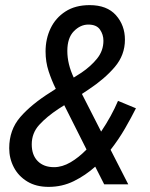

<svg xmlns="http://www.w3.org/2000/svg" viewBox="-20 -720 585 750"><path d="M16 -141Q16 -213 59.5 -263Q103 -313 178 -360L198 -373Q182 -405 170 -441.5Q158 -478 158 -519Q158 -568 177.5 -609Q197 -650 235.5 -675Q274 -700 330 -700Q398 -700 433 -660.5Q468 -621 468 -565Q468 -505 428.5 -458.5Q389 -412 327 -371L300 -353L375 -206Q416 -267 441 -326L511 -297Q493 -261 468.5 -218.5Q444 -176 412 -135L481 0H387L352 -69Q314 -35 268.5 -12.5Q223 10 170 10Q121 10 86.5 -11Q52 -32 34 -66.5Q16 -101 16 -141ZM243 -521Q243 -470 268 -417L298 -436Q335 -461 359.5 -491.5Q384 -522 384 -561Q384 -585 370.5 -604.5Q357 -624 325 -624Q294 -624 268.5 -598Q243 -572 243 -521ZM104 -156Q104 -114 127.5 -90.5Q151 -67 191 -67Q223 -67 255.5 -86Q288 -105 318 -136L231 -309L209 -295Q162 -264 133 -232Q104 -200 104 -156Z"/></svg>

Font: Radio Canada Condensed
Style: Italic
Weight: 400
Width: 3
Italic angle: -12°
Designer: Charles Daoud, Etienne Aubert Bonn, Alexandre Saumier Demers, Jacques Le Bailly
Foundry: Radio-Canada
Version: Version 2.104; ttfautohint (v1.8.4.7-5d5b);gftools[0.9.28.de